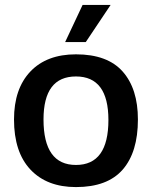

<svg xmlns="http://www.w3.org/2000/svg" viewBox="-20 -741 618 781"><path d="M289 20Q171 20 104 -51Q37 -122 37 -255Q37 -380 103.5 -450Q170 -520 289 -520Q417 -520 479 -450Q541 -380 541 -255Q541 -122 479 -51Q417 20 289 20ZM289 -70Q421 -70 421 -253Q421 -430 289 -430Q157 -430 157 -255Q157 -70 289 -70ZM316 -721H430L329 -570H245Z"/></svg>

Font: Moderustic Med
Style: Regular
Weight: 500
Designer: Tural Alisoy
Foundry: TAFT Foundry
Version: Version 2.110